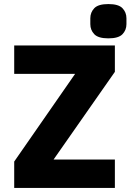

<svg xmlns="http://www.w3.org/2000/svg" viewBox="-20 -926 643 946"><path d="M244 -140H546V0H50V-130L350 -562H50V-702H546V-572ZM514 -737Q464 -737 444.5 -757.5Q425 -778 425 -807V-836Q425 -865 444.5 -885.5Q464 -906 514 -906Q564 -906 583.5 -885.5Q603 -865 603 -836V-807Q603 -778 583.5 -757.5Q564 -737 514 -737Z"/></svg>

Font: IBM-Poppins
Style: Poppins-Bold
Weight: 700
Designer: Mike Abbink, Paul van der Laan, Pieter van Rosmalen, Ben Mitchell, Mark Frömberg
Foundry: Bold Monday
Version: Version 1.1